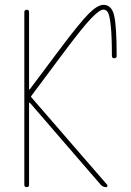

<svg xmlns="http://www.w3.org/2000/svg" viewBox="-20 -770 540 790"><path d="M80.1 -9.8V-719.7Q80.1 -729.5 89.8 -730Q99.6 -730.5 99.6 -719.7V-402.3Q99.6 -401.4 100.6 -401.4L102.5 -402.3L224.6 -565.4Q309.6 -678.7 345.7 -714.4Q381.8 -750 405.3 -750Q439.5 -750 449.7 -706.1Q460 -662.1 460 -540Q460 -530.3 450.2 -530.3Q440.4 -530.3 440.4 -540Q440.4 -619.1 436 -661.6Q431.6 -704.1 424.8 -717.3Q418 -730.5 405.3 -730.5Q389.6 -730.5 354.5 -693.8Q319.3 -657.2 241.2 -552.7L109.4 -376Q106.4 -372.1 109.4 -369.1L420.9 -9.8Q422.9 -6.8 421.9 -3.4Q420.9 0 417 0Q403.3 0 394.5 -9.8L102.5 -347.7H100.6Q99.6 -347.7 99.6 -346.7V-9.8Q99.6 0 89.8 0Q80.1 0 80.1 -9.8Z"/></svg>

Font: Rounded-X Mgen+ 1m thin
Style: Regular
Weight: 100
Designer: [Source Han Sans]
Ryoko NISHIZUKA  (kana & ideographs); Paul D. Hunt (Latin, Greek & Cyrillic); Wenlong ZHANG  (bopomofo
Version: Version 1.059.20150602